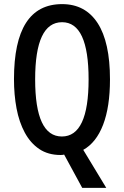

<svg xmlns="http://www.w3.org/2000/svg" viewBox="-20 -744 603 934"><path d="M515 -358Q515 -224 481.5 -137Q448 -50 385 -15L497 170H380L292 8Q285 10 275 10Q214 10 171 -19Q128 -48 100.5 -99Q73 -150 60.5 -216.5Q48 -283 48 -359Q48 -724 282 -724Q395 -724 455 -631.5Q515 -539 515 -358ZM151 -358Q151 -80 281 -80Q411 -80 411 -358Q411 -636 282 -636Q151 -636 151 -358Z"/></svg>

Font: Noto Sans ExtraCondensed Medium
Style: Regular
Weight: 500
Width: 2
Designer: Monotype Design Team
Foundry: Monotype Imaging Inc.
Version: Version 2.013; ttfautohint (v1.8.4.7-5d5b)